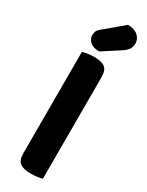

<svg xmlns="http://www.w3.org/2000/svg" viewBox="-232 -920 738 964"><g transform="rotate(30 137.5 -438.5)"><path d="M63 -264 212 -261V-1Q202 2 184 4.5Q166 7 145 7Q103 7 83 -8Q63 -23 63 -62ZM212 -184 63 -187V-651Q73 -654 91 -657Q109 -660 130 -660Q173 -660 192.5 -645Q212 -630 212 -590ZM86 -792 196 -884Q234 -884 254.5 -865.5Q275 -847 275 -821Q275 -803 266.5 -788.5Q258 -774 233 -758L137 -696Q102 -696 84 -712Q66 -728 66 -749Q66 -760 69.5 -770.5Q73 -781 86 -792Z"/></g></svg>

Font: Baloo Bhaijaan 2
Style: Bold
Weight: 700
Designer: Sanskriti Dholi, Noopur Datye and Ek Type
Foundry: Ek Type
Version: Version 1.701